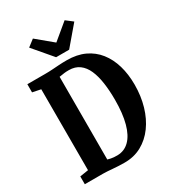

<svg xmlns="http://www.w3.org/2000/svg" viewBox="-231 -1105 1115 1237"><g transform="rotate(-30 327.0 -486.0)"><path d="M324 8Q300.5 8 278.8 6.8Q257 5.5 237.5 4Q218 2.5 200.8 1.2Q183.5 0 168 0H33V-58L96 -68V-670L34.5 -682.5V-743H166.5Q197 -743 221.8 -744.8Q246.5 -746.5 272.5 -748.2Q298.5 -750 331 -750Q406.5 -750 462.8 -723.8Q519 -697.5 556.5 -650Q594 -602.5 613 -537.8Q632 -473 632 -396Q632 -311 610.5 -237.5Q589 -164 548.8 -108.8Q508.5 -53.5 451.8 -22.5Q395 8.5 324 8ZM309 -56Q361.5 -57 398.2 -93.8Q435 -130.5 454.2 -201.2Q473.5 -272 473.5 -374.5Q473.5 -443 465.2 -500.2Q457 -557.5 438.5 -599.5Q420 -641.5 388.5 -664.8Q357 -688 311 -688Q290 -688 276.5 -686.2Q263 -684.5 254.5 -682.8Q246 -681 238.5 -680.5L238 -65.5Q250.5 -62 261 -59.8Q271.5 -57.5 282.8 -56.8Q294 -56 309 -56ZM282 -801 162.5 -941.5 212.5 -980 330.5 -882 448.5 -980 498.5 -941.5 379 -801Z"/></g></svg>

Font: Merriweather 24pt SemiCondensed
Style: Bold
Weight: 700
Width: 4
Designer: Eben Sorkin
Foundry: Eben Sorkin
Version: Version 2.100